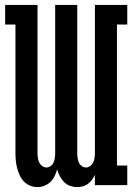

<svg xmlns="http://www.w3.org/2000/svg" viewBox="-20 -755 540 783"><path d="M133 8Q117 8 102.5 2Q88 -4 77.5 -15Q67 -26 60.5 -40Q54 -54 50 -69Q46 -84 44.5 -99.5Q43 -115 43 -130V-655H1V-735H133V-130Q133 -120 134.5 -110.5Q136 -101 140 -92.5Q144 -84 152 -78Q160 -72 169 -72Q179 -72 187 -78Q195 -84 198.5 -92.5Q202 -101 203.5 -110.5Q205 -120 205 -130V-735H295V-130Q295 -120 296.5 -110.5Q298 -101 301.5 -92.5Q305 -84 313 -78Q321 -72 331 -72Q340 -72 348 -78Q356 -84 360 -92.5Q364 -101 365.5 -110.5Q367 -120 367 -130V-735H499V-655H457V-80H499V0H367V-42Q362 -31 355 -21.5Q348 -12 338.5 -5Q329 2 317.5 5Q306 8 294 8Q280 8 266 3Q252 -2 241.5 -12.5Q231 -23 224 -36.5Q217 -50 213 -64Q209 -50 202.5 -36.5Q196 -23 185.5 -13Q175 -3 161 2.5Q147 8 133 8Z"/></svg>

Font: Iosevka Slab Medium
Style: Regular
Weight: 500
Monospace: yes
Designer: Belleve Invis
Foundry: Belleve Invis
Version: Version 11.1.1; ttfautohint (v1.8.3)